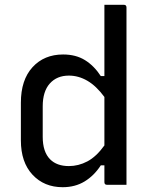

<svg xmlns="http://www.w3.org/2000/svg" viewBox="-20 -770 640 800"><path d="M243 -543Q296 -543 334 -519.5Q372 -496 400 -453H415V-750H496Q507 -750 507 -739V0H426Q415 0 415 -11V-81H400Q372 -38 332.5 -14Q293 10 241 10Q164 10 115.5 -42Q67 -94 67 -185V-342Q67 -437 115.5 -490Q164 -543 243 -543ZM189 -106Q217 -78 267 -78Q307 -78 344 -97.5Q381 -117 415 -164V-366Q381 -412 344 -433.5Q307 -455 267 -455Q217 -455 187.5 -422Q158 -389 158 -327V-200Q158 -137 189 -106Z"/></svg>

Font: Recursive Sn Lnr St
Style: Regular
Weight: 400
Version: Version 1.079;hotconv 1.0.112;makeotfexe 2.5.65598; ttfautoh